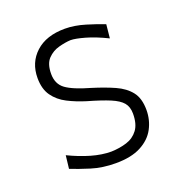

<svg xmlns="http://www.w3.org/2000/svg" viewBox="-102 -608 666 707"><g transform="rotate(-20 230.5 -255.0)"><path d="M234.9 10.3Q182.6 10.3 138.9 -3.4Q95.2 -17.1 64.9 -29.3L70.8 -80.6Q113.8 -59.6 155.3 -47.6Q196.8 -35.6 233.4 -35.6Q266.6 -36.6 294.4 -45.4Q322.3 -54.2 339.1 -76.7Q356 -99.1 356 -140.1Q356 -166.5 342.3 -182.9Q328.6 -199.2 297.1 -212.4Q265.6 -225.6 210.9 -241.2Q172.9 -252.9 140.9 -269.3Q108.9 -285.6 89.6 -312.7Q70.3 -339.8 70.3 -382.8Q70.3 -443.4 111.8 -481.4Q153.3 -519.5 226.6 -519.5Q264.2 -519.5 305.9 -506.8Q347.7 -494.1 376 -482.9L370.6 -429.2Q324.7 -451.7 287.6 -462.2Q250.5 -472.7 231.9 -472.7Q210.9 -471.7 185.3 -464.8Q159.7 -458 141.1 -438.7Q122.6 -419.4 122.6 -379.9Q122.6 -340.3 150.4 -320.1Q178.2 -299.8 244.1 -281.2Q293 -266.1 329.6 -249.8Q366.2 -233.4 386.7 -207.3Q407.2 -181.2 407.2 -135.7Q407.2 -96.7 389.4 -63.2Q371.6 -29.8 333.5 -9.8Q295.4 10.3 234.9 10.3Z"/></g></svg>

Font: Pinar-DS3-FD Light
Style: Regular
Weight: 300
Designer: Amin Abedi
Version: Version 3.000